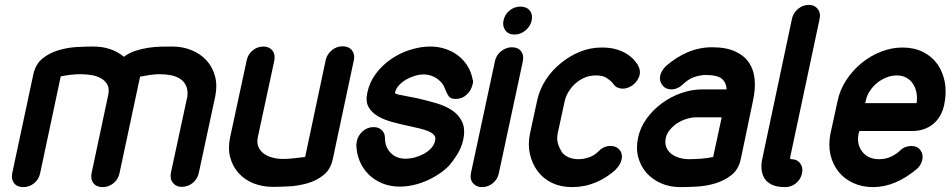

<svg xmlns="http://www.w3.org/2000/svg" viewBox="-20 -754 3881 784"><path d="M144 -47Q139 -22 119.5 -6Q100 10 75 10Q50 10 37.5 -6Q25 -22 30 -47L116 -450Q125 -492 153.5 -515Q182 -538 219 -549Q256 -560 294 -562Q332 -564 360 -564Q436 -564 486 -522Q507 -538 533 -546.5Q559 -555 586 -559Q613 -563 638 -563.5Q663 -564 683 -564Q726 -564 762.5 -549Q799 -534 823.5 -507Q848 -480 858 -443Q868 -406 859 -361L792 -49Q787 -24 767.5 -7.5Q748 9 722 9Q699 9 686 -7.5Q673 -24 678 -49L745 -360Q748 -386 740 -403.5Q732 -421 716.5 -431.5Q701 -442 679 -446.5Q657 -451 633 -451Q613 -451 592.5 -448Q572 -445 552 -441L468 -47Q463 -22 443.5 -6Q424 10 399 10Q374 10 361.5 -6Q349 -22 354 -47L422 -367Q427 -391 419 -407Q411 -423 394.5 -433Q378 -443 355.5 -447Q333 -451 309 -451Q288 -451 267.5 -448.5Q247 -446 228 -442Z M1310 -509Q1315 -532 1334.5 -548.5Q1354 -565 1379 -565Q1404 -565 1417 -548.5Q1430 -532 1425 -509L1339 -105Q1330 -62 1301 -39Q1272 -16 1235 -5.5Q1198 5 1160 7Q1122 9 1095 9Q1051 9 1015 -5.5Q979 -20 954.5 -47Q930 -74 920 -111.5Q910 -149 920 -195L987 -506Q992 -532 1011.5 -548Q1031 -564 1056 -564Q1079 -564 1092 -548Q1105 -532 1100 -506L1033 -195Q1028 -172 1035 -155Q1042 -138 1057 -127Q1072 -116 1092.5 -110.5Q1113 -105 1135 -105Q1157 -105 1183 -108Q1209 -111 1226 -113Z M1910 -430Q1912 -425 1911.5 -418.5Q1911 -412 1909 -407Q1904 -385 1885.5 -367.5Q1867 -350 1841 -350Q1820 -350 1813 -360Q1806 -370 1799 -386L1800 -385Q1797 -392 1793.5 -400Q1790 -408 1785 -414Q1771 -431 1751.5 -440.5Q1732 -450 1710 -450Q1692 -450 1672.5 -444Q1653 -438 1636.5 -428Q1620 -418 1608 -404.5Q1596 -391 1593 -376Q1592 -371 1609 -367.5Q1626 -364 1652 -359Q1660 -357 1667.5 -356Q1675 -355 1683 -353Q1722 -344 1760 -333Q1798 -322 1826 -303.5Q1854 -285 1867.5 -255.5Q1881 -226 1871 -181Q1868 -167 1861.5 -151.5Q1855 -136 1846.5 -122.5Q1838 -109 1829.5 -97.5Q1821 -86 1815 -79Q1796 -59 1771.5 -43Q1747 -27 1720.5 -15.5Q1694 -4 1666 2Q1638 8 1613 8Q1573 8 1540.5 -5.5Q1508 -19 1484.5 -42.5Q1461 -66 1448 -98Q1435 -130 1435 -167L1436 -166Q1436 -175 1437 -178Q1442 -201 1461 -218Q1480 -235 1506 -235Q1526 -235 1539 -222.5Q1552 -210 1552 -190Q1552 -154 1575 -130Q1598 -106 1636 -106Q1655 -106 1675 -111.5Q1695 -117 1712 -126.5Q1729 -136 1741.5 -150Q1754 -164 1757 -181Q1760 -194 1752 -203Q1744 -212 1728.5 -218.5Q1713 -225 1691.5 -230Q1670 -235 1647 -240Q1614 -247 1581 -256Q1548 -265 1523 -279.5Q1498 -294 1485 -317Q1472 -340 1480 -376Q1489 -419 1515.5 -454Q1542 -489 1578 -513.5Q1614 -538 1656 -551Q1698 -564 1737 -564Q1770 -564 1799.5 -554Q1829 -544 1852 -526Q1875 -508 1890 -483Q1905 -458 1910 -429Z M2081 -613Q2056 -613 2043.5 -630Q2031 -647 2036 -670Q2041 -695 2060.5 -711Q2080 -727 2105 -727Q2130 -727 2143 -711Q2156 -695 2151 -670Q2146 -647 2126 -630Q2106 -613 2081 -613ZM2001 -504Q2006 -529 2026.5 -545Q2047 -561 2070 -561Q2095 -561 2107.5 -545Q2120 -529 2115 -504L2017 -47Q2012 -22 1992.5 -6Q1973 10 1948 10Q1925 10 1911.5 -6Q1898 -22 1903 -47Z M2426 -138Q2446 -158 2473 -158Q2494 -158 2506 -146Q2524 -129 2518 -102Q2514 -82 2495 -63H2496Q2458 -28 2412.5 -9Q2367 10 2316 10Q2271 10 2235.5 -6.5Q2200 -23 2176 -54Q2153 -85 2144 -124Q2135 -163 2144 -208L2173 -342Q2183 -389 2208.5 -428Q2234 -467 2270 -496Q2305 -525 2347.5 -542.5Q2390 -560 2437 -560Q2473 -560 2498.5 -552Q2524 -544 2541.5 -532.5Q2559 -521 2569.5 -508.5Q2580 -496 2586 -487H2585Q2596 -469 2592 -449Q2590 -438 2582 -426Q2574 -414 2563 -406Q2543 -392 2523 -392Q2512 -392 2501.5 -396.5Q2491 -401 2485 -411Q2484 -412 2482.5 -413Q2481 -414 2481 -416Q2473 -425 2457.5 -435.5Q2442 -446 2413 -446Q2369 -446 2333 -416Q2316 -402 2303.5 -382.5Q2291 -363 2286 -342L2257 -208Q2253 -187 2258 -169Q2263 -151 2274 -134H2273Q2297 -104 2342 -104Q2364 -104 2386.5 -112Q2409 -120 2426 -138Z M2947 -389Q2946 -416 2928 -432Q2910 -448 2858 -448Q2832 -446 2811 -438Q2790 -430 2770 -411Q2747 -389 2721 -389Q2698 -389 2684.5 -406.5Q2671 -424 2676 -446Q2678 -455 2684 -465Q2690 -475 2698 -483Q2741 -521 2788.5 -541Q2836 -561 2888 -561Q2945 -561 2982 -544Q3019 -527 3038.5 -498Q3058 -469 3061.5 -429.5Q3065 -390 3055 -344L3005 -105Q2996 -62 2966.5 -39Q2937 -16 2900 -5Q2863 6 2824 8Q2785 10 2757 10Q2715 10 2679.5 -5.5Q2644 -21 2620 -48Q2596 -75 2586 -112.5Q2576 -150 2586 -194Q2595 -235 2621 -270.5Q2647 -306 2683 -332.5Q2719 -359 2762 -374Q2805 -389 2847 -389ZM2927 -275H2823Q2805 -275 2785 -269Q2765 -263 2748 -252.5Q2731 -242 2717.5 -226.5Q2704 -211 2699 -193Q2694 -170 2700.5 -153.5Q2707 -137 2721 -126Q2735 -115 2754 -109.5Q2773 -104 2794 -104Q2815 -104 2842 -106Q2869 -108 2892 -113Z M3210 -104Q3235 -104 3247.5 -87Q3260 -70 3255 -47Q3250 -22 3230.5 -6Q3211 10 3186 10Q3151 10 3130.5 -0.5Q3110 -11 3100.5 -27.5Q3091 -44 3089.5 -65Q3088 -86 3093 -107L3214 -678Q3219 -701 3238.5 -717.5Q3258 -734 3283 -734Q3306 -734 3319 -717.5Q3332 -701 3327 -678L3207 -114Q3205 -104 3210 -104Z M3513 -333H3723Q3726 -356 3722 -376.5Q3718 -397 3707.5 -412.5Q3697 -428 3680.5 -437Q3664 -446 3642 -446Q3620 -446 3599 -437.5Q3578 -429 3561 -415Q3544 -401 3531.5 -382Q3519 -363 3515 -341ZM3654 -138Q3665 -149 3677 -153.5Q3689 -158 3701 -158Q3726 -158 3738.5 -140.5Q3751 -123 3746 -101Q3744 -93 3739 -83Q3734 -73 3725 -65Q3636 10 3545 10Q3500 10 3463.5 -7Q3427 -24 3403.5 -53.5Q3380 -83 3371 -122.5Q3362 -162 3371 -208L3400 -341Q3409 -386 3435 -426Q3461 -466 3497.5 -496Q3534 -526 3577.5 -543Q3621 -560 3666 -560Q3712 -560 3748.5 -542Q3785 -524 3807.5 -492.5Q3830 -461 3838 -418Q3846 -375 3835 -324Q3824 -275 3789.5 -247Q3755 -219 3704 -219H3489L3486 -208Q3477 -165 3501 -134.5Q3525 -104 3569 -104Q3599 -104 3621 -115.5Q3643 -127 3654 -138Z"/></svg>

Font: VDS
Style: Bold Italic
Weight: 700
Designer: artmaker
Foundry: artmaker
Version: Version 1.000 2009 initial release